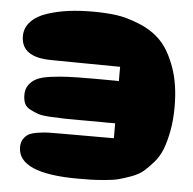

<svg xmlns="http://www.w3.org/2000/svg" viewBox="-51 -764 820 814"><g transform="rotate(5 358.5 -356.5)"><path d="M311 -1Q347 -1 366 -1.5Q385 -2 422 -5Q459 -8 480.5 -13.5Q502 -19 534 -30.5Q566 -42 585.5 -58.5Q605 -75 627.5 -101Q650 -127 662.5 -160Q675 -193 683.5 -239Q692 -285 692 -340Q692 -436 666.5 -507Q641 -578 604 -616.5Q567 -655 512 -677.5Q457 -700 412 -706Q367 -712 311 -712Q257 -712 210 -706Q163 -700 119.5 -686Q76 -672 50.5 -645.5Q25 -619 25 -583Q25 -492 156 -492Q175 -492 295 -490.5Q415 -489 447 -489V-185H221Q186 -185 167.5 -184.5Q149 -184 123.5 -180Q98 -176 85.5 -169Q73 -162 63.5 -148Q54 -134 54 -113Q54 -1 311 -1ZM331 -249Q347 -249 377 -249Q412 -248 442.5 -248.5Q473 -249 498.5 -251Q524 -253 544 -258.5Q564 -264 577.5 -273Q591 -282 598.5 -297.5Q606 -313 606 -334Q606 -369 592 -389.5Q578 -410 538.5 -418Q499 -426 469 -427.5Q439 -429 368 -429Q344 -429 331 -429Q270 -429 233.5 -427.5Q197 -426 158.5 -421Q120 -416 99.5 -406Q79 -396 66 -378.5Q53 -361 53 -335Q53 -314 59.5 -299Q66 -284 84.5 -274.5Q103 -265 119 -259.5Q135 -254 172 -252Q209 -250 233 -249.5Q257 -249 310 -249Q324 -249 331 -249Z"/></g></svg>

Font: Cherry Bomb
Style: Regular
Weight: 400
Designer: satsuyako
Foundry: satsuyako
Version: Version 4.0